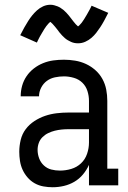

<svg xmlns="http://www.w3.org/2000/svg" viewBox="-20 -779 540 807"><path d="M201 8Q182 8 162.5 4.5Q143 1 126 -8.5Q109 -18 96 -33Q83 -48 75 -65.5Q67 -83 64 -102.5Q61 -122 61 -141Q61 -166 67 -191Q73 -216 88 -236Q103 -256 124.5 -270Q146 -284 169.5 -292Q193 -300 218 -303Q243 -306 268 -306H354V-355Q354 -376 347.5 -396.5Q341 -417 326 -431.5Q311 -446 290 -452Q269 -458 249 -458Q230 -458 211 -454Q192 -450 177 -439Q162 -428 153 -410.5Q144 -393 144 -374Q144 -374 144 -374Q144 -374 144 -374H67Q67 -374 67 -374Q67 -374 67 -374Q67 -397 73 -418.5Q79 -440 91.5 -458.5Q104 -477 122 -491Q140 -505 161 -513.5Q182 -522 204 -525Q226 -528 249 -528Q272 -528 296 -524Q320 -520 341.5 -510Q363 -500 381 -484Q399 -468 410.5 -447Q422 -426 426.5 -402.5Q431 -379 431 -355V-70H477V0H354V-86Q344 -64 328.5 -45.5Q313 -27 292.5 -15Q272 -3 248.5 2.5Q225 8 201 8ZM232 -62Q256 -62 279.5 -69Q303 -76 320.5 -92.5Q338 -109 346 -132.5Q354 -156 354 -180V-236H268Q253 -236 238.5 -234.5Q224 -233 210 -229.5Q196 -226 182.5 -219.5Q169 -213 158.5 -202.5Q148 -192 143 -178Q138 -164 138 -149Q138 -131 144.5 -113.5Q151 -96 164.5 -83.5Q178 -71 195.5 -66.5Q213 -62 232 -62ZM308 -597Q300 -597 292.5 -598.5Q285 -600 278.5 -603Q272 -606 265 -610Q258 -614 252.5 -619Q247 -624 241 -630Q235 -636 230.5 -642Q226 -648 221.5 -654Q217 -660 211.5 -666.5Q206 -673 201 -678.5Q196 -684 192 -687Q189 -685 187 -683.5Q185 -682 182 -678Q179 -674 177.5 -672.5Q176 -671 174.5 -669Q173 -667 171.5 -664.5Q170 -662 168 -659.5Q166 -657 164.5 -654Q163 -651 161 -648Q159 -645 157 -641.5Q155 -638 153 -634.5Q151 -631 148.5 -627Q146 -623 144 -618.5Q142 -614 139.5 -609.5Q137 -605 135 -600L65 -631Q74 -649 82.5 -664Q91 -679 99 -691.5Q107 -704 115.5 -714.5Q124 -725 135.5 -735.5Q147 -746 161.5 -752.5Q176 -759 192 -759Q200 -759 207.5 -757Q215 -755 221.5 -752.5Q228 -750 235 -745.5Q242 -741 247.5 -736.5Q253 -732 259 -725.5Q265 -719 269.5 -713.5Q274 -708 278.5 -702Q283 -696 288.5 -689Q294 -682 298.5 -677Q303 -672 308 -668Q311 -670 313 -672Q315 -674 318 -677.5Q321 -681 322.5 -682.5Q324 -684 325.5 -686.5Q327 -689 328.5 -691Q330 -693 332 -696Q334 -699 335.5 -701.5Q337 -704 339 -707.5Q341 -711 343 -714Q345 -717 347 -721Q349 -725 351.5 -729Q354 -733 356 -737Q358 -741 360.5 -745.5Q363 -750 365 -755L435 -725Q426 -707 417.5 -691.5Q409 -676 401 -664Q393 -652 384.5 -641Q376 -630 364.5 -620Q353 -610 338.5 -603.5Q324 -597 308 -597Z"/></svg>

Font: Iosevka Slab
Style: Regular
Weight: 400
Monospace: yes
Designer: Belleve Invis
Foundry: Belleve Invis
Version: Version 11.2.4; ttfautohint (v1.8.3)